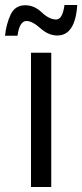

<svg xmlns="http://www.w3.org/2000/svg" viewBox="-61 -748 329 768"><path d="M144 0H63V-537H144ZM248 -728H197Q189 -670 164 -670Q136 -670 106 -698.5Q76 -727 40 -727Q-1 -727 -18.5 -689.5Q-36 -652 -41 -605H9Q17 -664 45 -664Q68 -664 100.5 -635Q133 -606 168 -606Q240 -606 248 -728Z"/></svg>

Font: Noto Sans Display Condensed
Style: Regular
Weight: 400
Width: 3
Designer: Monotype Design Team
Foundry: Monotype Imaging Inc.
Version: Version 1.900